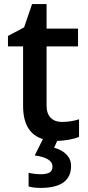

<svg xmlns="http://www.w3.org/2000/svg" viewBox="-20 -680 433 940"><path d="M260 10 245 43Q284 54 306 77Q328 100 328 132Q328 240 179 240Q145 240 120 233V166Q151 173 180 173Q208 173 222.5 164.5Q237 156 237 135Q237 93 150 81L190 1Q93 -29 93 -162V-453H19V-504L98 -546L137 -660H208V-540H362V-453H208V-164Q208 -124 228 -103.5Q248 -83 283 -83Q327 -83 367 -96V-10Q349 -2 320 3.5Q291 9 260 10Z"/></svg>

Font: OpenSansMMV
Style: Semibold
Weight: 600
Designer: Steve Matteson
Foundry: Ascender Corporation
Version: Version 6.000